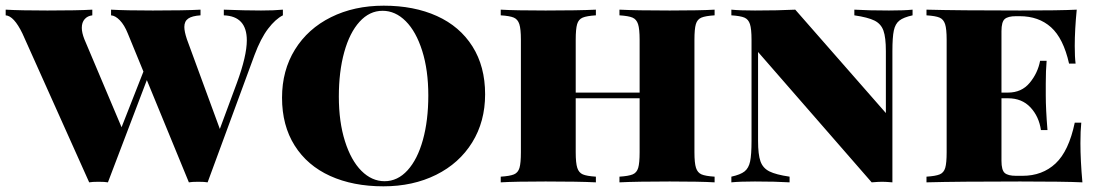

<svg xmlns="http://www.w3.org/2000/svg" viewBox="-36 -642 3872 676"><path d="M960 -608V-588Q934 -575 908 -541Q882 -507 860 -448L695 0Q684 -2 662 -2Q640 -2 629 0L481 -360L344 0Q333 -2 311 -2Q289 -2 278 0L43 -524Q13 -586 -16 -588V-608Q35 -605 131 -605Q238 -605 289 -608V-588Q272 -586 262 -574.5Q252 -563 252 -544Q252 -527 261 -504L392 -194L469 -390L414 -524Q402 -554 386 -570.5Q370 -587 355 -588V-608Q406 -605 502 -605Q616 -605 670 -608V-588Q640 -586 626.5 -576.5Q613 -567 613 -547Q613 -531 622 -504L738 -188L798 -350Q833 -445 833 -500Q833 -585 752 -588V-608Q827 -605 883 -605Q930 -605 960 -608Z M1672 -310Q1672 -214 1626.5 -140.5Q1581 -67 1499.5 -26.5Q1418 14 1314 14Q1207 14 1126.5 -22.5Q1046 -59 1001.5 -129.5Q957 -200 957 -298Q957 -394 1002.5 -467.5Q1048 -541 1129.5 -581.5Q1211 -622 1315 -622Q1422 -622 1502.5 -585.5Q1583 -549 1627.5 -478.5Q1672 -408 1672 -310ZM1157 -302Q1157 -213 1178.5 -145Q1200 -77 1236.5 -40.5Q1273 -4 1318 -4Q1364 -4 1399 -42.5Q1434 -81 1453 -149.5Q1472 -218 1472 -306Q1472 -395 1450.5 -463Q1429 -531 1392.5 -567.5Q1356 -604 1311 -604Q1265 -604 1230 -565.5Q1195 -527 1176 -458.5Q1157 -390 1157 -302Z M2480 -588Q2448 -586 2433.5 -580Q2419 -574 2414 -557Q2409 -540 2409 -502V-106Q2409 -68 2414.5 -51Q2420 -34 2434 -28Q2448 -22 2480 -20V0Q2429 -3 2322 -3Q2207 -3 2145 0V-20Q2177 -22 2191.5 -28Q2206 -34 2211 -51Q2216 -68 2216 -106V-296H1991V-106Q1991 -68 1996.5 -51Q2002 -34 2016 -28Q2030 -22 2062 -20V0Q2001 -3 1885 -3Q1778 -3 1727 0V-20Q1759 -22 1773.5 -28Q1788 -34 1793 -51Q1798 -68 1798 -106V-502Q1798 -540 1792.5 -557Q1787 -574 1773 -580Q1759 -586 1727 -588V-608Q1778 -605 1885 -605Q2000 -605 2062 -608V-588Q2030 -586 2015.5 -580Q2001 -574 1996 -557Q1991 -540 1991 -502V-316H2216V-502Q2216 -540 2210.5 -557Q2205 -574 2191 -580Q2177 -586 2145 -588V-608Q2206 -605 2322 -605Q2429 -605 2480 -608Z M3177 -588Q3145 -581 3130.5 -569.5Q3116 -558 3111 -534.5Q3106 -511 3106 -462V0Q3082 -2 3070 -2Q3057 -2 3033 0L2633 -459V-146Q2633 -98 2641.5 -74Q2650 -50 2673 -38.5Q2696 -27 2744 -20V0Q2695 -3 2622 -3Q2569 -3 2539 0V-20Q2571 -27 2585.5 -38.5Q2600 -50 2605 -73.5Q2610 -97 2610 -146V-502Q2610 -540 2604.5 -557Q2599 -574 2585 -580Q2571 -586 2539 -588V-608Q2569 -605 2622 -605Q2704 -605 2764 -608L3083 -244V-462Q3083 -510 3074.5 -534Q3066 -558 3043 -569.5Q3020 -581 2972 -588V-608Q3021 -605 3094 -605Q3147 -605 3177 -608Z M3775 0Q3710 -3 3556 -3Q3336 -3 3226 0V-20Q3258 -22 3272.5 -28Q3287 -34 3292 -51Q3297 -68 3297 -106V-502Q3297 -540 3291.5 -557Q3286 -574 3272 -580Q3258 -586 3226 -588V-608Q3336 -605 3556 -605Q3696 -605 3755 -608Q3748 -537 3748 -480Q3748 -441 3751 -418H3728Q3708 -507 3664.5 -546Q3621 -585 3554 -585H3541Q3513 -585 3501.5 -575Q3490 -565 3490 -532V-316H3513Q3561 -316 3589.5 -350.5Q3618 -385 3626 -428H3649Q3646 -394 3646 -348V-306Q3646 -257 3652 -184H3629Q3622 -232 3592 -264Q3562 -296 3513 -296H3490V-76Q3490 -43 3501.5 -33Q3513 -23 3541 -23H3564Q3634 -23 3680.5 -66.5Q3727 -110 3748 -210H3771Q3768 -182 3768 -138Q3768 -77 3775 0Z"/></svg>

Font: Playfair Display SC Black
Style: Regular
Weight: 900
Designer: Claus Eggers Sørensen
Foundry: Claus Eggers Sørensen
Version: Version 1.200; ttfautohint (v1.6)